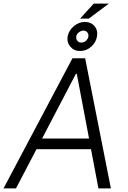

<svg xmlns="http://www.w3.org/2000/svg" viewBox="-37 -1053 714 1073"><path d="M52.2 0H-17.4L367.9 -727.3H438.9L582.7 0H513.1L471.6 -219.1H166.9ZM198.2 -278.8H460.6L392 -641H387.4ZM410.5 -768.1Q377.1 -767.8 356.5 -791.7Q335.9 -815.7 340.9 -849.4Q347.7 -883.2 375.7 -906.8Q403.8 -930.4 437.1 -930.4Q471.6 -930.4 491.3 -906.8Q511 -883.2 505 -849.4Q499.6 -815.7 472.3 -791.7Q445 -767.8 410.5 -768.1ZM410.5 -949.2 486.9 -1032.7H571L459.5 -949.2ZM417.3 -815.3Q432.2 -815 443.4 -825.1Q454.5 -835.2 457 -849.4Q458.8 -861.9 451.2 -871.8Q443.5 -881.7 428.6 -882.1Q415.1 -881.7 403.2 -871.8Q391.3 -861.9 389.2 -849.4Q387.1 -835.2 395.4 -825.1Q403.8 -815 417.3 -815.3Z"/></svg>

Font: Inter Light  BETA
Style: Italic
Weight: 300
Italic angle: 9.39999°
Designer: Rasmus Andersson
Foundry: rsms
Version: Version 3.011;git-f93a4a705